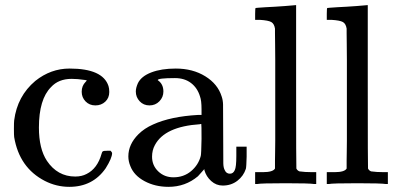

<svg xmlns="http://www.w3.org/2000/svg" viewBox="-20 -714 1540 745"><path d="M297 -358Q297 -381 312 -396Q317 -401 316.5 -402Q316 -403 307 -404Q281 -408 258 -408Q207 -408 178 -376Q131 -329 131 -219Q131 -137 162 -90Q203 -29 272 -29Q297 -29 316 -39Q358 -60 374 -117Q376 -125 379 -127Q382 -129 395 -129H409Q415 -123 415 -120Q415 -101 390 -61Q340 11 249 11Q199 11 154 -12Q55 -63 35 -182Q34 -188 34 -214Q34 -240 35 -247Q47 -341 117 -400Q177 -448 250 -448Q379 -448 401 -380Q404 -371 404 -357Q404 -334 388.5 -319.5Q373 -305 350 -305Q327 -305 312 -320.5Q297 -336 297 -358Z M507 -359Q507 -373 515 -391Q528 -418 567 -433Q606 -448 662 -448Q728 -448 776.5 -418Q825 -388 840 -340Q845 -326 845.5 -308.5Q846 -291 846 -194Q846 -96 846.5 -79.5Q847 -63 852 -54Q858 -40 872 -40Q885 -40 891 -54Q897 -66 897 -109V-145H937V-106Q936 -66 934 -59Q925 -31 901 -12.5Q877 6 844 6Q819 6 799.5 -11.5Q780 -29 773 -54V-58Q770 -55 761 -44.5Q752 -34 748 -30Q699 11 634 11Q582 11 541 -11Q500 -33 486 -69Q478 -88 478 -107Q478 -154 517 -193Q540 -216 574 -231Q642 -262 748 -268H762V-290Q762 -324 756 -340Q746 -373 721 -392Q696 -411 659 -411Q592 -411 592 -403Q614 -388 614 -359Q614 -337 598.5 -321Q583 -305 560 -305Q537 -305 522 -321Q507 -337 507 -359ZM762 -175Q762 -233 761 -233Q758 -233 756 -232Q619 -223 581 -151Q570 -131 570 -106Q570 -72 594 -49Q618 -26 653 -26Q693 -26 721.5 -50Q750 -74 759 -109Q761 -116 762 -175Z M986 -46H1000Q1039 -46 1047 -60V-68Q1047 -77 1047 -91Q1047 -105 1047.5 -124Q1048 -143 1048 -167.5Q1048 -192 1048 -217.5Q1048 -243 1048 -272.5Q1048 -302 1048 -329Q1048 -366 1048 -407.5Q1048 -449 1048 -482Q1048 -515 1047.5 -542.5Q1047 -570 1047 -586Q1047 -602 1047 -603Q1044 -622 1032.5 -628.5Q1021 -635 988 -637H970V-660Q970 -683 972 -683L982 -684Q992 -685 1011 -686Q1030 -687 1048 -688Q1065 -689 1085 -690.5Q1105 -692 1115 -693Q1125 -694 1126 -694H1129V-379Q1129 -62 1130 -60Q1134 -52 1142 -49Q1163 -46 1191 -46H1207V0H1199Q1181 -3 1089 -3Q991 -3 978 0H970V-46Z M1264 -46H1278Q1317 -46 1325 -60V-68Q1325 -77 1325 -91Q1325 -105 1325.5 -124Q1326 -143 1326 -167.5Q1326 -192 1326 -217.5Q1326 -243 1326 -272.5Q1326 -302 1326 -329Q1326 -366 1326 -407.5Q1326 -449 1326 -482Q1326 -515 1325.5 -542.5Q1325 -570 1325 -586Q1325 -602 1325 -603Q1322 -622 1310.5 -628.5Q1299 -635 1266 -637H1248V-660Q1248 -683 1250 -683L1260 -684Q1270 -685 1289 -686Q1308 -687 1326 -688Q1343 -689 1363 -690.5Q1383 -692 1393 -693Q1403 -694 1404 -694H1407V-379Q1407 -62 1408 -60Q1412 -52 1420 -49Q1441 -46 1469 -46H1485V0H1477Q1459 -3 1367 -3Q1269 -3 1256 0H1248V-46Z"/></svg>

Font: MathJax_Main
Style: Regular
Weight: 400
Version: Version 1.1